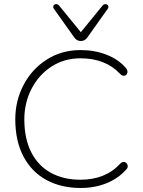

<svg xmlns="http://www.w3.org/2000/svg" viewBox="-20 -927 713 955"><path d="M56 -334Q56 -426 97.5 -505Q139 -584 213 -631Q287 -678 381 -678Q450 -678 509.5 -655Q569 -632 606 -589Q616 -577 613.5 -565Q611 -553 599.5 -550.5Q588 -548 577 -560Q540 -599 491 -618Q442 -637 380 -637Q299 -637 235.5 -595.5Q172 -554 136.5 -484.5Q101 -415 101 -334Q101 -237 135.5 -169.5Q170 -102 233 -67.5Q296 -33 380 -33Q441 -33 490.5 -52.5Q540 -72 577 -112Q588 -124 599.5 -121Q611 -118 614.5 -106Q618 -94 608 -84Q568 -39 509.5 -15.5Q451 8 381 8Q284 8 210.5 -32Q137 -72 96.5 -149Q56 -226 56 -334ZM350 -740 249 -882Q242 -891 246 -898.5Q250 -906 259 -906.5Q268 -907 275 -898L382 -767L489 -898Q496 -907 505 -906.5Q514 -906 518 -898.5Q522 -891 515 -882L414 -740Q402 -723 382 -723Q362 -723 350 -740Z"/></svg>

Font: SN Pro Thin
Style: Regular
Weight: 200
Designer: Tobias Whetton
Foundry: Supernotes
Version: Version 1.003;Glyphs 3.3 (3324)